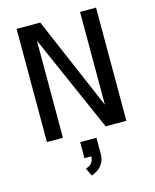

<svg xmlns="http://www.w3.org/2000/svg" viewBox="-138 -792 926 1147"><g transform="rotate(-15 325.0 -218.5)"><path d="M77.3 0V-700H223.4L486.1 -87.1H469.6V-700H568.6V0H440.4L171.9 -610.9H176.3V0ZM285.1 262.9 260.9 213.7Q271.1 211.1 282.8 204.7Q294.5 198.3 302.9 184.9Q311.3 171.5 311.3 149L369.6 151.3Q369.6 186.9 354.4 210.2Q339.2 233.4 319.2 246Q299.2 258.6 285.1 262.9ZM269 151.3V51.9H369.6V151.3Z"/></g></svg>

Font: Trispace Thin
Style: Regular
Weight: 100
Designer: Tyler Finck
Foundry: Etcetera Type Company
Version: Version 1.210